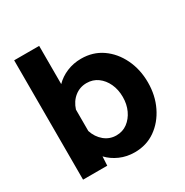

<svg xmlns="http://www.w3.org/2000/svg" viewBox="-172 -879 994 1031"><g transform="rotate(-30 325.0 -364.0)"><path d="M371 -568Q444 -568 499.5 -529.5Q555 -491 587 -425Q619 -359 619 -278Q619 -198 587 -132Q555 -66 499.5 -27Q444 12 371 12Q322 12 280 -6.5Q238 -25 209 -56L206 0H56V-740H211V-503Q240 -533 281.5 -550.5Q323 -568 371 -568ZM331 -116Q370 -116 399.5 -138Q429 -160 446 -196.5Q463 -233 463 -278Q463 -324 446 -360.5Q429 -397 399.5 -418.5Q370 -440 331 -440Q289 -440 257 -414.5Q225 -389 211 -345V-212Q225 -169 257 -142.5Q289 -116 331 -116Z"/></g></svg>

Font: Azeret Mono Thin
Style: Regular
Weight: 100
Designer: Martin Vácha
Foundry: Displaay
Version: Version 1.002